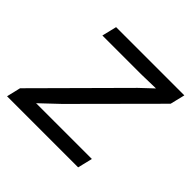

<svg xmlns="http://www.w3.org/2000/svg" viewBox="-134 -631 762 762"><g transform="rotate(45 246.5 -250.0)"><path d="M-2 0 12 -59 341 -390 394 -440 311 -438H95L110 -500H493L478 -438L174 -133L99 -62H201H412L397 0Z"/></g></svg>

Font: Kantumruy Pro
Style: Italic
Weight: 400
Italic angle: -13°
Designer: Sovichet Tep
Foundry: Sovichet Tep
Version: Version 1.002